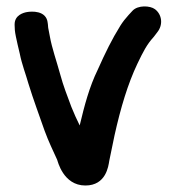

<svg xmlns="http://www.w3.org/2000/svg" viewBox="-20 -528 541 591"><path d="M25 -453V-450.7C25 -441.2 25.6 -430.9 28.9 -415.3C33 -396.4 34.8 -387.5 40.8 -363C47.4 -329.5 59.4 -299.6 67.5 -270.6C82.7 -220.9 101.5 -171.3 117.2 -125.8C130.2 -90.5 142.7 -65.5 156 -36.1C157.5 -32.9 174.2 43 242.8 43C306.6 43 313.7 -16.8 316.3 -32.8C319.1 -46.9 324.9 -75.2 332.6 -111.7C351.4 -196.1 373.3 -269.5 402.9 -331.8C420.6 -368.8 432 -391.1 452.5 -413.6C452.9 -414 453.5 -414.8 454 -415.4L464.1 -428.7C482.8 -451.8 478.7 -483.4 457 -499.7C442 -511 404.4 -512.7 387.9 -494.9L375.7 -481.7C366 -471.1 358 -460.8 350.7 -449.3C324.5 -407.3 304 -365.3 280.9 -313.5C255.1 -260.8 240 -203.5 225.3 -141.9C216.7 -159.4 207.4 -179.3 199.7 -198.9C186.8 -233.4 174.6 -264.6 165.7 -297.8C154.3 -339.6 139.8 -379.9 133.5 -415.7C130.6 -433.1 128 -441.6 128 -446C128 -449.8 127.3 -453.4 126.9 -457C123.1 -497.1 76 -493.1 63.2 -490.9C52.7 -489.1 25 -481.8 25 -453Z"/></svg>

Font: Take Off
Style: YouHoser
Weight: 400
Foundry: Cannot Into Space Fonts
Version: Version 0.89